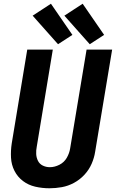

<svg xmlns="http://www.w3.org/2000/svg" viewBox="-20 -1001 621 1029"><path d="M245 8Q278 8 311.5 2Q345 -4 376.5 -21Q408 -38 432.5 -64.5Q457 -91 471 -123Q485 -155 490 -188L581 -735H444L356 -206Q352 -180 338 -155.5Q324 -131 298.5 -118Q273 -105 247 -105Q227 -105 209.5 -113.5Q192 -122 183.5 -139Q175 -156 174 -175.5Q173 -195 177 -215L263 -735H126L43 -233Q37 -194 39 -156Q41 -118 57.5 -85.5Q74 -53 103 -31Q132 -9 169 -0.5Q206 8 245 8ZM461 -764 538 -814 423 -981 325 -917ZM291 -764 368 -814 253 -981 155 -917Z"/></svg>

Font: Iosevka Sparkle XBdObl
Style: Regular
Weight: 800
Italic angle: -9°
Designer: Belleve Invis
Foundry: Belleve Invis
Version: Version 4.5.0; ttfautohint (v1.8.3)